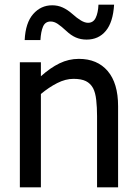

<svg xmlns="http://www.w3.org/2000/svg" viewBox="-20 -797 584 817"><path d="M482.5 0H393V-303Q393 -339.5 389.5 -371.2Q386 -403 376 -422Q365 -442 345.5 -451.8Q326 -461.5 292.5 -461.5Q259 -461.5 223.5 -443.5Q188 -425.5 154 -397V0H64.5V-532H154V-472.5Q194 -508.5 233.2 -527.5Q272.5 -546.5 315.5 -546.5Q394 -546.5 438.2 -494.8Q482.5 -443 482.5 -345ZM465.5 -777Q461 -702.5 430.2 -665.5Q399.5 -628.5 348.5 -628.5Q323.5 -628.5 302.8 -637.5Q282 -646.5 262 -665.5Q241 -685 225.8 -695.2Q210.5 -705.5 195.5 -705.5Q172.5 -705.5 163.2 -684Q154 -662.5 152 -626.5H85Q88.5 -700 121.2 -737.2Q154 -774.5 202 -774.5Q226 -774.5 246.5 -765.2Q267 -756 287.5 -738Q308 -719.5 324.5 -709.8Q341 -700 354.5 -700Q377 -700 387.2 -721.2Q397.5 -742.5 399 -777Z"/></svg>

Font: Myanmar Ethnic
Style: Regular
Weight: 400
Designer: Khon Soe Zaw Thu
Foundry: PaOh Unicode khonsoezawthu@gmail.com and @hotmail.com
Version: Version 1.01 September 27, 2016